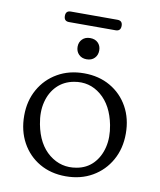

<svg xmlns="http://www.w3.org/2000/svg" viewBox="-85 -813 742 891"><g transform="rotate(10 286.5 -367.5)"><path d="M287.5 -474.5Q357.5 -474.5 411.2 -443.5Q465 -412.5 495.5 -357.8Q526 -303 526 -232Q526 -161.5 495.2 -106.8Q464.5 -52 410.2 -20.5Q356 11 285 11Q215 11 161.2 -20.2Q107.5 -51.5 77.2 -106.8Q47 -162 47 -233.5Q47 -303 77.8 -357.5Q108.5 -412 162.8 -443.2Q217 -474.5 287.5 -474.5ZM328.5 -37Q374.5 -45 404.8 -76.2Q435 -107.5 446.5 -154.8Q458 -202 447 -259Q429.5 -349.5 374.2 -395Q319 -440.5 247.5 -427.5Q200.5 -419 169.5 -388Q138.5 -357 126.8 -310Q115 -263 126 -206Q143.5 -114 200.2 -69Q257 -24 328.5 -37ZM286.5 -540.5Q263.5 -540.5 249.5 -554.8Q235.5 -569 235.5 -591Q235.5 -612.5 249.5 -626.5Q263.5 -640.5 286.5 -640.5Q310 -640.5 323.8 -626.5Q337.5 -612.5 337.5 -591Q337.5 -569 323.8 -554.8Q310 -540.5 286.5 -540.5ZM152.5 -721.5Q152.5 -746 176.5 -746H396Q420 -746 420 -721.5Q420 -696.5 396 -696.5H176.5Q152.5 -696.5 152.5 -721.5Z"/></g></svg>

Font: Fraunces 9pt S100 Light
Style: Regular
Weight: 300
Version: Version 1.000; ttfautohint (v1.8.3)